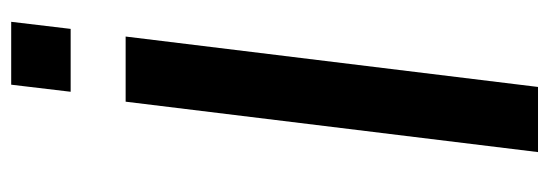

<svg xmlns="http://www.w3.org/2000/svg" viewBox="-328 -620 948 331"><g transform="rotate(-90 145.5 -454.0)"><path d="M153.3 -805.7 165.5 -908.2H273.9L261.7 -805.7ZM49.3 0 136.2 -710.9H248.5L161.6 0Z"/></g></svg>

Font: Muli
Style: Semi-BoldItalic
Weight: 600
Italic angle: -7°
Designer: Vernon Adams
Foundry: newtypography
Version: Version 2.0; ttfautohint (v1.00rc1.2-2d82) -l 8 -r 50 -G 200